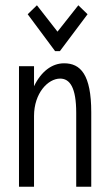

<svg xmlns="http://www.w3.org/2000/svg" viewBox="-20 -708 415 728"><path d="M120 -688 85 -654 189 -514H207L312 -654L277 -688L198 -588ZM52 0H109V-268C109 -355 162 -410 208 -410C245 -410 269 -376 269 -280V0H326V-282C326 -426 285 -468 223 -468C177 -468 136 -437 109 -381V-457H52Z"/></svg>

Font: Inconsolata Condensed
Style: Regular
Weight: 400
Width: 3
Monospace: yes
Designer: Raph Levien, Cyreal, Brenton Simpson
Foundry: Raph Levien, Cyreal, Google
Version: Version 3.100